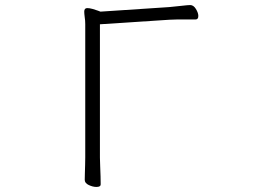

<svg xmlns="http://www.w3.org/2000/svg" viewBox="-20 -730 1040 759"><path d="M317 -604Q317 -620 317 -634.5Q317 -649 315 -661Q314 -669 313.5 -674.5Q313 -680 313 -684Q313 -698 325 -698Q334 -698 346.5 -694.5Q359 -691 368 -687.5Q377 -684 377 -684L649 -702Q672 -704 697.5 -707Q723 -710 732 -710Q745 -710 754.5 -694.5Q764 -679 764 -667Q764 -653 753 -653H711Q696 -653 680 -653Q664 -653 650 -652L375 -634V-107Q375 -95 376 -74Q377 -53 377.5 -33Q378 -13 378 -1Q378 9 361 9Q347 9 331 1.5Q315 -6 315 -19Q315 -27 315.5 -43.5Q316 -60 316.5 -78Q317 -96 317 -108Z"/></svg>

Font: Moon Stars Kai T Light
Style: Regular
Weight: 300
Designer: GuiWonder
Version: Version 1.101